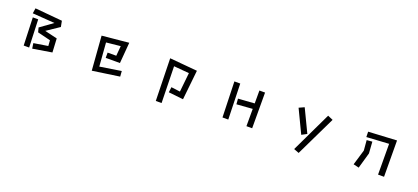

<svg xmlns="http://www.w3.org/2000/svg" viewBox="44 -1561 5911 2712"><g transform="rotate(20 3000.0 -205.0)"><path d="M409 -57 622 -91 616 -175 421 -223 403 -290 592 -426 258 -450 270 -529 680 -492 697 -404 508 -277 697 -232 708 -25 421 22ZM278 -396H359L375 22H293Z M1279 -486 1681 -525 1655 -211H1441V-290H1571L1584 -439L1371 -417L1398 -64L1718 -114L1724 -32L1318 27Z M2455 -139 2589 -122 2619 -410 2389 -430 2401 119H2314L2299 -517L2714 -480L2667 -35L2445 -59Z M3639 -244 3400 -226 3394 -309 3639 -326V-520H3724L3725 16H3639ZM3263 -520H3351L3366 16H3279Z M4673 -518 4752 -484 4461 119 4383 89ZM4242 -481 4321 -517 4485 -175 4408 -134Z M5618 -439 5283 -419 5281 -499 5707 -522 5710 23H5620ZM5315 -227 5302 -380 5385 -387 5397 -214 5329 24 5246 4Z"/></g></svg>

Font: Moralerspace Krypton JPDOC
Style: Regular
Weight: 400
Version: v0.0.6; ttfautohint (v1.8.4.7-5d5b-dirty) -l 6 -r 45 -G 200 